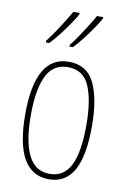

<svg xmlns="http://www.w3.org/2000/svg" viewBox="-87 -884 578 881"><g transform="rotate(10 201.5 -444.0)"><path d="M357 -330Q357 -190 319 -123Q281 -56 204 -56Q46 -56 46 -332Q46 -466 84.5 -534.5Q123 -603 202 -603Q287 -603 322 -530Q357 -457 357 -330ZM72 -332Q72 -209 104 -145Q136 -81 203 -81Q269 -81 300 -142Q331 -203 331 -331Q331 -446 302.5 -512Q274 -578 202 -578Q133 -578 102.5 -514.5Q72 -451 72 -332ZM321 -825Q313 -810 293.5 -781Q274 -752 250.5 -722Q227 -692 208 -672H192V-680Q209 -701 228.5 -730Q248 -759 265.5 -787Q283 -815 292 -832H321ZM211 -825Q203 -810 183.5 -781Q164 -752 140.5 -722Q117 -692 98 -672H82V-680Q100 -703 119.5 -732Q139 -761 155.5 -788Q172 -815 182 -832H211Z"/></g></svg>

Font: Noto Sans Malayalam UI ExtraCondensed Thin
Style: Regular
Weight: 100
Width: 2
Designer: Jelle Bosma - Monotype Design Team
Foundry: Monotype Imaging Inc.
Version: Version 2.104; ttfautohint (v1.8.4.7-5d5b)